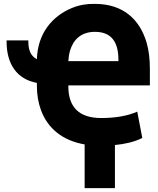

<svg xmlns="http://www.w3.org/2000/svg" viewBox="-20 -740 815 989"><path d="M14 -525C14 -410 67 -332 170 -313V-297C170 -252 177 -211 191 -173C226 -78 302 -16 416 4V229H572V7C624 2 671 -9 708 -27L713 -29L687 -165C638 -143 574 -132 502 -132C388 -132 332 -187 332 -296V-300H752V-384C752 -435 747 -480 735 -521C701 -636 618 -720 469 -720C427 -721 387 -714 351 -699C251 -658 174 -570 170 -435C141 -450 126 -478 126 -525V-532H14ZM332 -425C333 -444 336 -463 341 -480C358 -536 398 -576 469 -576C556 -576 590 -521 590 -432V-425Z"/></svg>

Font: Asimov Pro
Style: Blk
Weight: 900
Designer: Google
Version: Version 2.000980; 2014